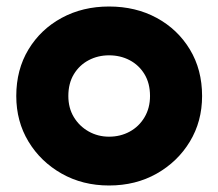

<svg xmlns="http://www.w3.org/2000/svg" viewBox="-20 -560 671 590"><path d="M315 10Q397 10 461.5 -26.5Q526 -63 563.5 -125Q601 -187 601 -265Q601 -346 563.5 -408Q526 -470 461.5 -505Q397 -540 315 -540Q234 -540 169.5 -505Q105 -470 67.5 -408Q30 -346 30 -265Q30 -187 67.5 -125Q105 -63 169.5 -26.5Q234 10 315 10ZM315 -140Q281 -140 252.5 -156Q224 -172 207 -200Q190 -228 190 -265Q190 -304 207 -332Q224 -360 252.5 -375Q281 -390 315 -390Q350 -390 378.5 -375Q407 -360 424 -332Q441 -304 441 -265Q441 -228 424 -199.5Q407 -171 378.5 -155.5Q350 -140 315 -140Z"/></svg>

Font: Roundo Variable
Style: Regular
Weight: 200
Designer: Shiva Nallaperumal
Foundry: Indian Type Foundry
Version: Version 2.000